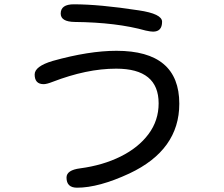

<svg xmlns="http://www.w3.org/2000/svg" viewBox="-20 -820 1040 892"><path d="M691 -673Q680 -673 657 -678Q522 -716 327 -718Q262 -719 262 -757Q262 -800 323 -800Q382 -800 457.5 -793Q533 -786 624 -772Q733 -756 733 -719Q733 -673 691 -673ZM338 52Q289 52 289 5Q289 -30 353 -38Q458 -52 540.5 -93Q623 -134 670 -197Q717 -260 717 -340Q717 -501 520 -501Q450 -501 376.5 -485.5Q303 -470 225 -440Q197 -429 183 -429Q141 -429 141 -474Q141 -512 225 -537Q393 -584 521 -584Q813 -584 813 -338Q813 -123 581 -14Q439 52 338 52Z"/></svg>

Font: Huninn
Style: Regular
Weight: 400
Designer: justfont
Foundry: justfont
Version: Version 1.003